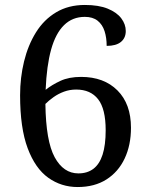

<svg xmlns="http://www.w3.org/2000/svg" viewBox="-20 -744 599 774"><path d="M293 10Q227 10 174.5 -27.5Q122 -65 91.5 -146.5Q61 -228 61 -360Q61 -431 77 -496.5Q93 -562 125 -613.5Q157 -665 206.5 -694.5Q256 -724 322 -724Q378 -724 414.5 -709Q451 -694 469 -670Q487 -646 487 -619Q487 -591 467.5 -575Q448 -559 410 -559Q410 -592 401.5 -618.5Q393 -645 373.5 -660.5Q354 -676 322 -676Q272 -676 238 -642.5Q204 -609 186 -544Q168 -479 164 -382Q189 -402 223.5 -418Q258 -434 307 -434Q399 -434 453.5 -379.5Q508 -325 508 -229Q508 -159 482.5 -105Q457 -51 409 -20.5Q361 10 293 10ZM296 -45Q332 -45 356.5 -63.5Q381 -82 393.5 -120.5Q406 -159 406 -219Q406 -305 375.5 -344Q345 -383 287 -383Q261 -383 238 -374.5Q215 -366 196 -352.5Q177 -339 163 -325Q165 -175 200.5 -110Q236 -45 296 -45Z"/></svg>

Font: Noto Serif Gujarati
Style: Regular
Weight: 400
Designer: Universal Thirst, Indian Type Foundry and the Monotype Design Team
Foundry: Monotype Imaging Inc.
Version: Version 2.102